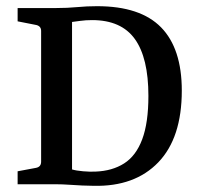

<svg xmlns="http://www.w3.org/2000/svg" viewBox="-20 -596 649 621"><path d="M162 -570Q198 -570 229.5 -573Q261 -576 294 -576Q434 -576 501 -507.5Q568 -439 568 -303Q568 -150 492 -71Q416 8 283 5Q267 5 246 4Q225 3 203 1.5Q181 0 163 0H37V-42L96 -53Q113 -56 113 -73V-496Q113 -511 98 -515L37 -527V-570ZM213 -48Q226 -44 249 -42Q272 -40 289 -41Q343 -43 381.5 -67.5Q420 -92 440 -145.5Q460 -199 460 -286Q460 -409 416 -470Q372 -531 278 -531Q257 -531 239.5 -528.5Q222 -526 213 -525Z"/></svg>

Font: Yrsa Medium
Style: Regular
Weight: 500
Designer: Anna Giedrys (Yrsa+Rasa design), David Brezina (Yrsa art-direction, Rasa art-direction, design)
Foundry: Rosetta Type Foundry
Version: Version 2.004